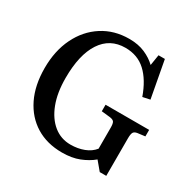

<svg xmlns="http://www.w3.org/2000/svg" viewBox="-162 -892 1078 1072"><g transform="rotate(30 377.0 -356.0)"><path d="M367 14Q270 14 198.5 -30Q127 -74 87.5 -155Q48 -236 48 -347Q48 -458 89.5 -543Q131 -628 205.5 -676Q280 -724 377 -724Q435 -724 478.5 -705Q522 -686 552 -657L563 -726H604L648 -489L601 -479Q568 -572 515 -621Q462 -670 383 -670Q284 -670 230.5 -588.5Q177 -507 177 -357Q177 -262 203.5 -193Q230 -124 277 -86Q324 -48 386 -48Q433 -48 472 -63Q511 -78 534 -107V-243Q534 -268 528 -278Q522 -288 501 -291L445 -297V-339H726V-297L678 -291Q659 -288 653 -277Q647 -266 647 -239V3H605L559 -52Q524 -23 477 -4.5Q430 14 367 14Z"/></g></svg>

Font: Literata 36pt Medium
Style: Regular
Weight: 500
Designer: Latin by Veronika Burian and Jose Scaglione. Greek by Irene Vlachou. Cyrillic by Vera Evstafieva.
Foundry: TypeTogether
Version: Version 3.002